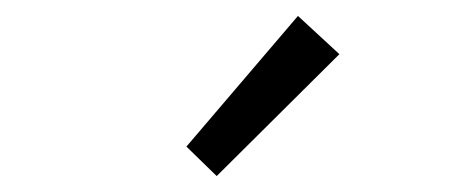

<svg xmlns="http://www.w3.org/2000/svg" viewBox="-20 -794 580 241"><path d="M252 -573 214 -610 354 -774 406 -726Z"/></svg>

Font: Assistant
Style: Regular
Weight: 400
Designer: Hebrew By Ben Nathan, Latin by Paul Hunt
Version: Version 3.000